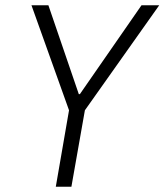

<svg xmlns="http://www.w3.org/2000/svg" viewBox="-20 -706 622 726"><path d="M191 0 241 -289 99 -686H163L278 -350H282L515 -686H582L301 -289L250 0Z"/></svg>

Font: Archivo Condensed ExtraLight
Style: Italic
Weight: 250
Width: 3
Italic angle: -10°
Designer: Hector Gatti
Foundry: Omnibus-Type
Version: Version 2.001